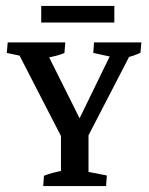

<svg xmlns="http://www.w3.org/2000/svg" viewBox="-20 -626 502 646"><path d="M118.7 -606H364.7V-550.3H118.7ZM187 -164.6 41 -448.2 66.4 -434.6 2.9 -447.8 5.9 -483.4H199.7L196.8 -447.8Q175.3 -438 134.8 -431.2L140.1 -443.4L262.7 -198.2L275.9 -167ZM218.3 -167.5 355 -448.2 359.9 -433.6 293.9 -447.8 296.4 -483.4H455.6L452.6 -448.7Q441.4 -442.9 426.5 -438Q411.6 -433.1 394.5 -430.2L421.4 -448.2L275.9 -167ZM185.1 -7.3V-198.7H277.8V-7.3ZM125.5 0 127.9 -34.7Q142.6 -40.5 160.6 -45.2Q178.7 -49.8 197.8 -53.2L185.1 -13.2V-84H277.8V-13.2L266.1 -49.8L339.4 -35.6L336.9 0Z"/></svg>

Font: Markazi Text Medium
Style: Regular
Weight: 500
Designer: Borna Izadpanah (Arabic designer), Fiona Ross (Arabic design director) and Florian Runge (Latin designer)
Foundry: Borna Izadpanah and Florian Runge
Version: Version 1.001